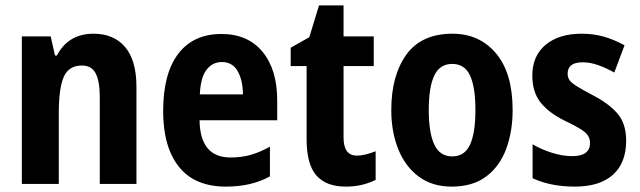

<svg xmlns="http://www.w3.org/2000/svg" viewBox="-20 -682 2373 712"><path d="M327 -557Q402 -557 444 -507.5Q486 -458 486 -360V0H350V-322Q350 -380 335 -409.5Q320 -439 284 -439Q235 -439 216.5 -397Q198 -355 198 -261V0H61V-547H168L184 -476H191Q233 -557 327 -557Z M801 -556Q899 -556 953.5 -490Q1008 -424 1008 -309V-236H720Q722 -98 835 -98Q875 -98 909 -107.5Q943 -117 981 -138V-28Q913 10 818 10Q702 10 643.5 -63.5Q585 -137 585 -270Q585 -409 641 -482.5Q697 -556 801 -556ZM803 -452Q768 -452 746 -423.5Q724 -395 721 -332H881Q880 -387 860.5 -419.5Q841 -452 803 -452Z M1303 -105Q1320 -105 1337.5 -109.5Q1355 -114 1373 -121V-15Q1349 -3 1322 3.5Q1295 10 1262 10Q1190 10 1153.5 -31Q1117 -72 1117 -166V-437H1058V-505L1127 -544L1163 -662H1254V-547H1366V-437H1254V-172Q1254 -105 1303 -105Z M1881 -274Q1881 -194 1857 -129.5Q1833 -65 1783 -27.5Q1733 10 1655 10Q1583 10 1533 -27Q1483 -64 1457 -128.5Q1431 -193 1431 -274Q1431 -402 1487 -479.5Q1543 -557 1658 -557Q1758 -557 1819.5 -484Q1881 -411 1881 -274ZM1570 -274Q1570 -190 1590.5 -146Q1611 -102 1657 -102Q1703 -102 1723 -145.5Q1743 -189 1743 -274Q1743 -359 1723 -402Q1703 -445 1657 -445Q1611 -445 1590.5 -402Q1570 -359 1570 -274Z M2302 -160Q2302 -78 2253 -34Q2204 10 2112 10Q2022 10 1955 -21V-147Q1987 -128 2026.5 -115.5Q2066 -103 2102 -103Q2168 -103 2168 -152Q2168 -166 2161 -178Q2154 -190 2133.5 -203Q2113 -216 2073 -235Q2016 -263 1985 -301.5Q1954 -340 1954 -402Q1954 -475 2003.5 -516Q2053 -557 2137 -557Q2181 -557 2219.5 -546Q2258 -535 2296 -514L2258 -413Q2230 -429 2199.5 -440Q2169 -451 2141 -451Q2085 -451 2085 -409Q2085 -394 2092.5 -384Q2100 -374 2120 -361.5Q2140 -349 2178 -329Q2235 -300 2268.5 -262.5Q2302 -225 2302 -160Z"/></svg>

Font: Noto Sans Khmer UI Condensed
Style: Bold
Weight: 700
Width: 3
Designer: Danh Hong and the Monotype Design Team
Foundry: Monotype Imaging Inc.
Version: Version 2.002; ttfautohint (v1.8.4.7-5d5b)